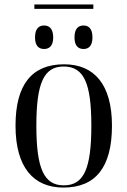

<svg xmlns="http://www.w3.org/2000/svg" viewBox="-20 -836 575 866"><path d="M135 -796H401V-816H135ZM179 -615C201 -615 220 -628 220 -667C220 -708 201 -721 179 -721C156 -721 138 -708 138 -667C138 -628 156 -615 179 -615ZM357 -615C379 -615 397 -628 397 -667C397 -708 379 -721 357 -721C334 -721 316 -708 316 -667C316 -628 334 -615 357 -615ZM266 10C410 10 485 -80 485 -269C485 -455 405 -546 269 -546C124 -546 50 -455 50 -269C50 -80 132 10 266 10ZM268 0C179 0 144 -74 144 -269C144 -462 178 -536 267 -536C358 -536 392 -462 392 -269C392 -75 358 0 268 0Z"/></svg>

Font: Noto Serif Display SemiCondensed
Style: Regular
Weight: 400
Width: 4
Designer: Monotype Design Team
Foundry: Monotype Imaging Inc.
Version: Version 2.009